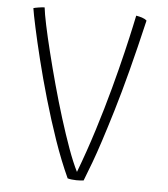

<svg xmlns="http://www.w3.org/2000/svg" viewBox="-51 -726 684 782"><g transform="rotate(5 291.5 -335.0)"><path d="M289.5 9.5Q280.5 9.5 270.2 8.2Q260 7 254 5Q222.5 -63.5 194.2 -145.2Q166 -227 142 -310Q118 -393 99.8 -467Q81.5 -541 69.8 -595.5Q58 -650 54.5 -673.5Q60 -675.5 75.8 -678Q91.5 -680.5 100 -680.5Q102.5 -656.5 112.5 -609Q122.5 -561.5 137.8 -500Q153 -438.5 171.5 -370.8Q190 -303 210.5 -237.2Q231 -171.5 251 -116.2Q271 -61 289.5 -24.5Q322.5 -111.5 351 -202.2Q379.5 -293 402 -376.8Q424.5 -460.5 440.5 -527.8Q456.5 -595 465.2 -635.8Q474 -676.5 474.5 -679.5Q486.5 -677.5 498.5 -673.8Q510.5 -670 518 -663Q464.5 -434 420.2 -287.5Q376 -141 349 -69Q322 3 319.5 8Q308.5 9.5 289.5 9.5Z"/></g></svg>

Font: Grandstander Thin
Style: Regular
Weight: 100
Designer: Tyler Finck
Foundry: Etcetera Type Co
Version: Version 1.200; ttfautohint (v1.8.3)